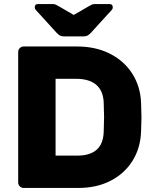

<svg xmlns="http://www.w3.org/2000/svg" viewBox="-20 -930 763 950"><path d="M70 0ZM680 -349Q680 -333 678 -279Q675 -197 635.5 -134Q596 -71 527 -35.5Q458 0 367 0H97Q86 0 78 -8Q70 -16 70 -27V-673Q70 -684 78 -692Q86 -700 97 -700H362Q453 -700 523.5 -664.5Q594 -629 634.5 -565.5Q675 -502 678 -421Q680 -365 680 -349ZM255 -540V-160H362Q488 -160 493 -275Q495 -333 495 -351Q495 -371 493 -425Q490 -482 455.5 -511Q421 -540 357 -540ZM259 -769 157 -881Q152 -886 152 -894Q152 -910 168 -910H240Q249 -910 256 -907Q263 -904 271 -899L345 -856L419 -899Q427 -904 434 -907Q441 -910 450 -910H522Q538 -910 538 -894Q538 -886 533 -881L431 -769Q421 -758 413 -754Q405 -750 394 -750H296Q285 -750 277 -754Q269 -758 259 -769Z"/></svg>

Font: Hezaedrus
Style: Bold
Weight: 700
Designer: Hubert & Fischer
Foundry: Hubert & Fischer
Version: Version 1.10;September 3, 2019;FontCreator 11.5.0.2425 64-bi